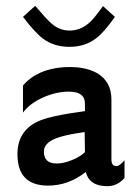

<svg xmlns="http://www.w3.org/2000/svg" viewBox="-20 -626 476 660"><path d="M334 -605 375 -568Q337 -514 310 -494Q272 -465 219 -465Q166 -465 128 -493Q100 -514 59 -568L101 -606Q138 -562 156 -546Q184 -521 219 -521Q257 -521 287 -548Q301 -559 334 -605ZM408 -75V-14Q383 14 349 14Q287 14 275 -35Q216 12 145 12Q40 12 40 -96Q40 -175 109 -208Q151 -228 272 -244V-270Q272 -311 217 -311Q173 -311 128 -291Q83 -271 59 -239V-332Q108 -389 200 -395Q270 -399 313 -375Q363 -346 363 -284V-78Q363 -55 380 -55Q391 -55 408 -75ZM272 -103 271 -172Q220 -165 189 -156Q133 -140 131 -108Q129 -64 175 -64Q199 -64 228 -76Q257 -88 272 -103Z"/></svg>

Font: GFS Neohellenic Rg
Style: Bold
Weight: 700
Designer: Designed by Takis Katsoulidis and George D. Matthiopoulos.
Foundry: Designed by Takis Katsoulidis and George D. Matthiopoulos.
Version: Version 1.0